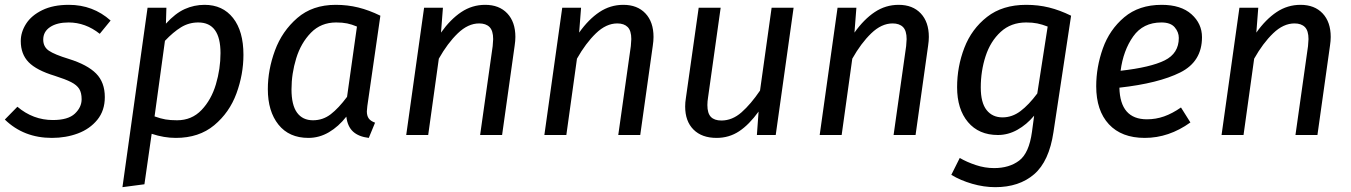

<svg xmlns="http://www.w3.org/2000/svg" viewBox="-22 -559 5596 795"><path d="M436 -474 391 -419Q332 -466 262 -466Q214 -466 185.5 -447Q157 -428 157 -395Q157 -365 180.5 -349Q204 -333 263 -315Q340 -291 376 -254.5Q412 -218 412 -157Q412 -101 381 -63Q350 -25 300.5 -6.5Q251 12 193 12Q76 12 -2 -64L50 -117Q115 -62 197 -62Q260 -62 288 -88.5Q316 -115 316 -148Q316 -175 306 -191Q296 -207 272.5 -219Q249 -231 205 -245Q129 -268 96.5 -301.5Q64 -335 64 -389Q64 -426 86 -460.5Q108 -495 153 -517Q198 -539 263 -539Q363 -539 436 -474Z M589 -527H667L665 -461Q704 -504 743 -521.5Q782 -539 825 -539Q900 -539 943 -484.5Q986 -430 986 -332Q986 -251 957 -172Q928 -93 865 -40.5Q802 12 706 12Q657 12 606 -5L576 204L485 216ZM891 -339Q891 -466 799 -466Q760 -466 727.5 -446Q695 -426 661 -390L618 -77Q643 -68 663 -64.5Q683 -61 711 -61Q772 -61 812.5 -103.5Q853 -146 872 -210Q891 -274 891 -339Z M1553 -494 1499 -120Q1497 -104 1497 -98Q1497 -80 1504.5 -69Q1512 -58 1531 -51L1505 12Q1463 7 1440 -14Q1417 -35 1412 -76Q1380 -35 1340 -11.5Q1300 12 1255 12Q1175 12 1131 -43Q1087 -98 1087 -190Q1087 -270 1116.5 -350Q1146 -430 1209 -484.5Q1272 -539 1368 -539Q1417 -539 1461.5 -528Q1506 -517 1553 -494ZM1185 -189Q1185 -124 1208 -92.5Q1231 -61 1274 -61Q1315 -61 1347.5 -86Q1380 -111 1415 -158L1456 -449Q1435 -458 1415.5 -462Q1396 -466 1370 -466Q1307 -466 1265.5 -423.5Q1224 -381 1204.5 -317.5Q1185 -254 1185 -189Z M2112 -406Q2112 -390 2109 -370L2057 0H1966L2018 -368Q2020 -390 2020 -397Q2020 -432 2005 -447Q1990 -462 1962 -462Q1916 -462 1873.5 -421Q1831 -380 1795 -316L1751 0H1660L1734 -527H1812L1804 -424Q1843 -479 1888 -509Q1933 -539 1987 -539Q2045 -539 2078.5 -503.5Q2112 -468 2112 -406Z M2684 -406Q2684 -390 2681 -370L2629 0H2538L2590 -368Q2592 -390 2592 -397Q2592 -432 2577 -447Q2562 -462 2534 -462Q2488 -462 2445.5 -421Q2403 -380 2367 -316L2323 0H2232L2306 -527H2384L2376 -424Q2415 -479 2460 -509Q2505 -539 2559 -539Q2617 -539 2650.5 -503.5Q2684 -468 2684 -406Z M2815 -118Q2815 -135 2818 -153L2871 -527H2962L2910 -157Q2907 -139 2907 -124Q2907 -90 2921.5 -75Q2936 -60 2965 -60Q3010 -60 3048.5 -94Q3087 -128 3125 -184L3173 -527H3264L3190 0H3112L3119 -97Q3080 -43 3038.5 -15.5Q2997 12 2945 12Q2884 12 2849.5 -22.5Q2815 -57 2815 -118Z M3824 -406Q3824 -390 3821 -370L3769 0H3678L3730 -368Q3732 -390 3732 -397Q3732 -432 3717 -447Q3702 -462 3674 -462Q3628 -462 3585.5 -421Q3543 -380 3507 -316L3463 0H3372L3446 -527H3524L3516 -424Q3555 -479 3600 -509Q3645 -539 3699 -539Q3757 -539 3790.5 -503.5Q3824 -468 3824 -406Z M4413 -494 4340 -12Q4322 109 4260 162.5Q4198 216 4099 216Q4052 216 4003.5 202Q3955 188 3917 165L3952 95Q3981 112 4018.5 124.5Q4056 137 4094 137Q4157 137 4198 106Q4239 75 4251 -13L4260 -80Q4229 -43 4190.5 -21.5Q4152 0 4110 0Q4031 0 3986 -53.5Q3941 -107 3941 -198Q3941 -283 3971 -361Q4001 -439 4065 -489Q4129 -539 4227 -539Q4277 -539 4321.5 -528Q4366 -517 4413 -494ZM4039 -197Q4039 -134 4063 -103.5Q4087 -73 4129 -73Q4169 -73 4203.5 -99Q4238 -125 4273 -172L4316 -449Q4293 -458 4273 -462Q4253 -466 4227 -466Q4164 -466 4121.5 -427Q4079 -388 4059 -326.5Q4039 -265 4039 -197Z M4613 -196Q4616 -65 4727 -65Q4764 -65 4798 -77Q4832 -89 4868 -114L4907 -52Q4818 12 4718 12Q4622 12 4569.5 -44.5Q4517 -101 4517 -202Q4517 -281 4544.5 -358.5Q4572 -436 4633 -487.5Q4694 -539 4788 -539Q4868 -539 4911.5 -500Q4955 -461 4955 -405Q4955 -304 4865 -259Q4775 -214 4613 -196ZM4859 -402Q4859 -426 4842 -446Q4825 -466 4787 -466Q4711 -466 4670 -408Q4629 -350 4618 -266Q4742 -280 4800.5 -309Q4859 -338 4859 -402Z M5488 -406Q5488 -390 5485 -370L5433 0H5342L5394 -368Q5396 -390 5396 -397Q5396 -432 5381 -447Q5366 -462 5338 -462Q5292 -462 5249.5 -421Q5207 -380 5171 -316L5127 0H5036L5110 -527H5188L5180 -424Q5219 -479 5264 -509Q5309 -539 5363 -539Q5421 -539 5454.5 -503.5Q5488 -468 5488 -406Z"/></svg>

Font: FiraGO
Style: Italic
Weight: 400
Italic angle: -8°
Designer: bBox Type GmbH
Foundry: bBox Type GmbH
Version: Version 1.001